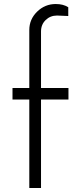

<svg xmlns="http://www.w3.org/2000/svg" viewBox="-20 -940 386 960"><path d="M322.3 -500V-442.4H185.1V0H126.5V-442.4H42.5V-500H126.5V-790Q126.5 -843.3 165.5 -881.6Q204.6 -919.9 258.8 -919.9Q296.4 -919.9 321.3 -903.8V-859.9L265.1 -862.3Q231.4 -862.3 208.3 -839.8Q185.1 -817.4 185.1 -782.7V-500Z"/></svg>

Font: Now Alt Light
Style: Regular
Weight: 300
Designer: Alfredo Marco Pradil
Foundry: Alfredo Marco Pradil
Version: Version 1.002;PS 001.002;hotconv 1.0.88;makeotf.lib2.5.64775